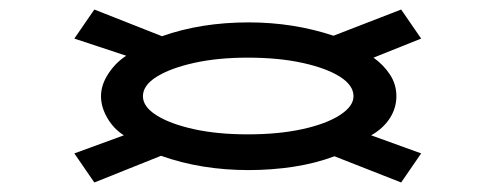

<svg xmlns="http://www.w3.org/2000/svg" viewBox="-20 -547 1040 403"><path d="M178 -164 136 -225 240 -263Q219 -276 205.5 -299Q192 -322 192 -345Q192 -369 207.5 -392.5Q223 -416 245 -430L136 -466L178 -527L320 -471Q402 -500 502 -500Q549 -500 593.5 -493Q638 -486 680 -472L822 -527L864 -466L764 -426Q785 -411 798.5 -390.5Q812 -370 812 -345Q812 -320 798 -298.5Q784 -277 759 -263L864 -225L822 -164L682 -219Q642 -204 596 -197Q550 -190 502 -190Q402 -190 318 -220ZM500 -265Q565 -265 615 -276Q665 -287 693.5 -305.5Q722 -324 722 -345Q722 -368 693.5 -386Q665 -404 615 -415Q565 -426 500 -426Q437 -426 387.5 -415Q338 -404 309 -386Q280 -368 280 -345Q280 -323 308.5 -305Q337 -287 386.5 -276Q436 -265 500 -265Z"/></svg>

Font: Inconsolata UltraExpanded
Style: Regular
Weight: 400
Width: 9
Monospace: yes
Designer: Raph Levien, Cyreal, Brenton Simpson
Foundry: Raph Levien, Cyreal, Google
Version: Version 3.000; ttfautohint (v1.8.2.53-6de2)